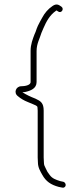

<svg xmlns="http://www.w3.org/2000/svg" viewBox="-20 -716 366 866"><path d="M76 -327C52 -327 39.9 -297.3 61 -282C72.4 -272.1 89 -262.1 105 -256L129 -246C136.4 -242.6 149 -239 149 -232C149.7 -226.7 150 -221.7 150 -217V-6C150 1.3 150.3 8.7 151 16C151 40 161.9 56.6 171 73C187 101.8 209.2 117.5 245 127L260 130C263.3 131.3 266.7 131 270 129C281 122.4 276.1 107.3 266 104L252 101C230.5 94.4 215.2 88.7 204 73L194 59L186 43C181.2 32.2 178 29.6 178 15C177.3 8.3 177 1.3 177 -6V-217C177 -251.2 164 -259.9 140 -271C118.5 -279.3 98 -288.7 81 -300C85 -300.7 89 -301 93 -301C118.4 -306.6 145 -316.7 145 -346V-486C145 -519.4 159.7 -542.5 167 -568L176 -589C189.4 -620.3 205 -648.1 232 -667C233.3 -667.7 234.3 -668.3 235 -669L241 -665C255.9 -652.8 271.5 -675.5 257 -686C245.2 -694.4 235 -701.3 217 -689C196.8 -675.5 181.4 -657.2 170.5 -636.5C162.6 -621.5 159.5 -618.2 151 -600C142.8 -582.4 143.4 -576.7 136 -562C127.7 -539.9 118 -515.8 118 -487V-346C118 -330.7 89.7 -327 76 -327Z"/></svg>

Font: Take Off
Style: Regular, Eh
Weight: 400
Foundry: Cannot Into Space Fonts
Version: Version 0.89